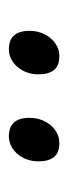

<svg xmlns="http://www.w3.org/2000/svg" viewBox="119 -821 153 431"><g transform="rotate(-90 195.5 -605.5)"><path d="M341.8 -615.7Q341.8 -602.1 337.4 -589.8Q333 -577.6 325.4 -568.6Q317.9 -559.6 307.6 -554.2Q297.4 -548.8 285.2 -548.8Q263.2 -548.8 253.7 -561Q244.1 -573.2 244.1 -595.7Q244.1 -609.4 248.5 -621.6Q252.9 -633.8 260.7 -642.8Q268.6 -651.9 278.6 -657Q288.6 -662.1 300.3 -662.1Q341.8 -662.1 341.8 -615.7ZM146.5 -615.7Q146.5 -602.1 142.1 -589.8Q137.7 -577.6 130.1 -568.6Q122.6 -559.6 112.3 -554.2Q102.1 -548.8 89.8 -548.8Q67.9 -548.8 58.3 -561Q48.8 -573.2 48.8 -595.7Q48.8 -609.4 53.2 -621.6Q57.6 -633.8 65.4 -642.8Q73.2 -651.9 83.3 -657Q93.3 -662.1 105 -662.1Q146.5 -662.1 146.5 -615.7Z"/></g></svg>

Font: Gentium Unicode
Style: Regular
Weight: 400
Version: Version 1.009